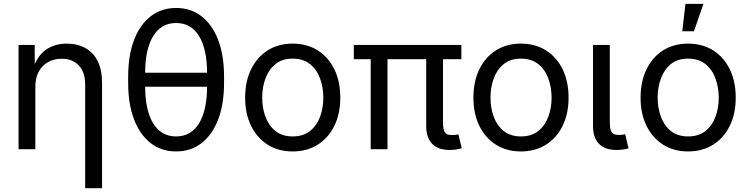

<svg xmlns="http://www.w3.org/2000/svg" viewBox="-20 -781 3922 1005"><path d="M165 -327.1V0H77.1V-545.9H161.6L162.1 -413.6H149.9Q174.8 -489.3 220.9 -521Q267.1 -552.7 329.1 -552.7Q384.3 -552.7 426 -530Q467.8 -507.3 491 -461.7Q514.2 -416 514.2 -346.7V204.1H425.8V-339.4Q425.8 -402.3 392.8 -438Q359.9 -473.6 302.7 -473.6Q263.7 -473.6 232.4 -456.5Q201.2 -439.5 183.1 -406.7Q165 -374 165 -327.1Z M901.9 11.7Q824.7 11.7 768.3 -32.2Q711.9 -76.2 681.4 -156.5Q650.9 -236.8 650.9 -347.2V-380.4Q650.9 -490.7 681.4 -571Q711.9 -651.4 768.3 -695.3Q824.7 -739.3 901.9 -739.3Q979 -739.3 1035.4 -695.3Q1091.8 -651.4 1122.3 -571Q1152.8 -490.7 1152.8 -380.4V-347.2Q1152.8 -236.8 1122.3 -156.5Q1091.8 -76.2 1035.4 -32.2Q979 11.7 901.9 11.7ZM901.9 -66.9Q980 -66.9 1022 -135.5Q1064 -204.1 1064 -331.1V-396.5Q1064 -523.4 1022 -592Q980 -660.6 901.9 -660.6Q823.7 -660.6 781.7 -592Q739.7 -523.4 739.7 -396.5V-331.1Q739.7 -204.1 781.7 -135.5Q823.7 -66.9 901.9 -66.9ZM715.8 -327.1V-400.4H1090.8V-327.1Z M1511.7 11.7Q1437.5 11.7 1381.6 -23.4Q1325.7 -58.6 1294.4 -122.1Q1263.2 -185.5 1263.2 -269.5Q1263.2 -355 1294.4 -418.7Q1325.7 -482.4 1381.6 -517.6Q1437.5 -552.7 1511.7 -552.7Q1586.4 -552.7 1642.6 -517.6Q1698.7 -482.4 1730 -418.7Q1761.2 -355 1761.2 -269.5Q1761.2 -185.5 1730 -122.1Q1698.7 -58.6 1642.6 -23.4Q1586.4 11.7 1511.7 11.7ZM1511.7 -66.9Q1566.9 -66.9 1602.5 -95.2Q1638.2 -123.5 1655.3 -169.7Q1672.4 -215.8 1672.4 -269.5Q1672.4 -323.7 1655.3 -370.4Q1638.2 -417 1602.5 -445.6Q1566.9 -474.1 1511.7 -474.1Q1457 -474.1 1421.9 -445.6Q1386.7 -417 1369.6 -370.6Q1352.5 -324.2 1352.5 -269.5Q1352.5 -215.8 1369.6 -169.7Q1386.7 -123.5 1421.9 -95.2Q1457 -66.9 1511.7 -66.9Z M2333 3.9Q2271.5 3.9 2241.2 -29.1Q2210.9 -62 2210.9 -121.1V-518.1H2298.8V-143.1Q2298.8 -105 2307.9 -89.6Q2316.9 -74.2 2344.2 -74.2Q2358.4 -74.2 2365.7 -75.2Q2373 -76.2 2379.4 -78.1L2397 -4.4Q2386.2 -1.5 2369.4 1.2Q2352.5 3.9 2333 3.9ZM1920.4 0V-518.1H2008.3V0ZM1832 -471.2V-545.9H2395V-471.2Z M2706.5 11.7Q2632.3 11.7 2576.4 -23.4Q2520.5 -58.6 2489.3 -122.1Q2458 -185.5 2458 -269.5Q2458 -355 2489.3 -418.7Q2520.5 -482.4 2576.4 -517.6Q2632.3 -552.7 2706.5 -552.7Q2781.2 -552.7 2837.4 -517.6Q2893.6 -482.4 2924.8 -418.7Q2956.1 -355 2956.1 -269.5Q2956.1 -185.5 2924.8 -122.1Q2893.6 -58.6 2837.4 -23.4Q2781.2 11.7 2706.5 11.7ZM2706.5 -66.9Q2761.7 -66.9 2797.4 -95.2Q2833 -123.5 2850.1 -169.7Q2867.2 -215.8 2867.2 -269.5Q2867.2 -323.7 2850.1 -370.4Q2833 -417 2797.4 -445.6Q2761.7 -474.1 2706.5 -474.1Q2651.9 -474.1 2616.7 -445.6Q2581.5 -417 2564.5 -370.6Q2547.4 -324.2 2547.4 -269.5Q2547.4 -215.8 2564.5 -169.7Q2581.5 -123.5 2616.7 -95.2Q2651.9 -66.9 2706.5 -66.9Z M3206.5 3.9Q3145 3.9 3114.5 -29.1Q3084 -62 3084 -121.1V-545.9H3171.9V-143.1Q3171.9 -105.5 3180.9 -90.1Q3189.9 -74.7 3217.3 -74.7Q3231.4 -74.7 3238.8 -75.7Q3246.1 -76.7 3252.4 -78.6L3270 -4.4Q3258.3 -1 3241.2 1.5Q3224.1 3.9 3206.5 3.9Z M3581.5 11.7Q3507.3 11.7 3451.4 -23.4Q3395.5 -58.6 3364.3 -122.1Q3333 -185.5 3333 -269.5Q3333 -355 3364.3 -418.7Q3395.5 -482.4 3451.4 -517.6Q3507.3 -552.7 3581.5 -552.7Q3656.2 -552.7 3712.4 -517.6Q3768.6 -482.4 3799.8 -418.7Q3831.1 -355 3831.1 -269.5Q3831.1 -185.5 3799.8 -122.1Q3768.6 -58.6 3712.4 -23.4Q3656.2 11.7 3581.5 11.7ZM3581.5 -66.9Q3636.7 -66.9 3672.4 -95.2Q3708 -123.5 3725.1 -169.7Q3742.2 -215.8 3742.2 -269.5Q3742.2 -323.7 3725.1 -370.4Q3708 -417 3672.4 -445.6Q3636.7 -474.1 3581.5 -474.1Q3526.9 -474.1 3491.7 -445.6Q3456.5 -417 3439.5 -370.6Q3422.4 -324.2 3422.4 -269.5Q3422.4 -215.8 3439.5 -169.7Q3456.5 -123.5 3491.7 -95.2Q3526.9 -66.9 3581.5 -66.9ZM3551.3 -617.2 3567.9 -760.7H3662.1L3612.3 -617.2Z"/></svg>

Font: Adwaita Sans
Style: Regular
Weight: 400
Designer: Rasmus Andersson
Foundry: rsms
Version: Version 4.001;git-9221beed3